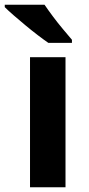

<svg xmlns="http://www.w3.org/2000/svg" viewBox="-48 -786 373 806"><path d="M227 0H78V-546H227ZM139 -766Q154 -744 174.5 -716.5Q195 -689 216.5 -663.5Q238 -638 254 -619V-606H155Q136 -619 110.5 -638.5Q85 -658 58.5 -680Q32 -702 9 -722Q-14 -742 -28 -756V-766Z"/></svg>

Font: Noto Sans Adlam Unjoined
Style: Bold
Weight: 700
Version: Version 3.001